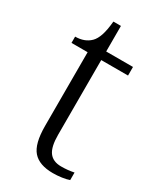

<svg xmlns="http://www.w3.org/2000/svg" viewBox="-173 -721 668 794"><g transform="rotate(30 161.0 -324.0)"><path d="M220 10Q155 10 125 -24Q95 -58 95 -143V-495H18V-525Q63 -525 90 -552Q103 -565 111.5 -590Q120 -615 124 -658H160V-536H288V-495H160V-138Q160 -81 178.5 -56Q197 -31 236 -31Q253 -31 267.5 -32.5Q282 -34 297 -37V-1Q283 4 262 7Q241 10 220 10Z"/></g></svg>

Font: Noto Serif Hentaigana Light
Style: Regular
Weight: 300
Designer: Kazuhiro Yamada
Foundry: nipponia
Version: Version 1.000; ttfautohint (v1.8.4.7-5d5b)